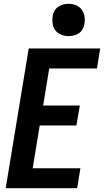

<svg xmlns="http://www.w3.org/2000/svg" viewBox="-20 -990 547 1010"><path d="M10 0 131 -735H507L490 -630H239L207 -435H400L382 -330H189L152 -105H403L386 0ZM341 -800Q321 -800 302 -807.5Q283 -815 271.5 -830Q260 -845 257 -865Q254 -885 257 -905Q259 -920 266.5 -933Q274 -946 286.5 -954.5Q299 -963 313 -966.5Q327 -970 341 -970Q361 -970 379.5 -962.5Q398 -955 409.5 -940Q421 -925 424.5 -905Q428 -885 424 -865Q422 -850 415 -837Q408 -824 395.5 -815.5Q383 -807 369 -803.5Q355 -800 341 -800Z"/></svg>

Font: Iosevka Extrabold
Style: Italic
Weight: 800
Italic angle: -9°
Monospace: yes
Designer: Belleve Invis
Foundry: Belleve Invis
Version: Version 32.5.0; ttfautohint (v1.8.4)